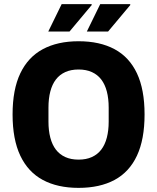

<svg xmlns="http://www.w3.org/2000/svg" viewBox="-20 -899 762 931"><path d="M361 12Q259 12 187.5 -26.5Q116 -65 78.5 -144Q41 -223 41 -344Q41 -465 78.5 -543.5Q116 -622 187.5 -660.5Q259 -699 361 -699Q464 -699 535.5 -660.5Q607 -622 644 -543.5Q681 -465 681 -344Q681 -223 644 -144Q607 -65 535.5 -26.5Q464 12 361 12ZM361 -125Q398 -125 425.5 -137.5Q453 -150 471 -173.5Q489 -197 498 -231.5Q507 -266 507 -309V-377Q507 -421 498 -455.5Q489 -490 471 -513.5Q453 -537 425.5 -549.5Q398 -562 361 -562Q324 -562 296.5 -549.5Q269 -537 251 -513.5Q233 -490 224 -455.5Q215 -421 215 -377V-309Q215 -266 224 -231.5Q233 -197 251 -173.5Q269 -150 296.5 -137.5Q324 -125 361 -125ZM401 -746 466 -879H611L612 -875L504 -746ZM214 -746 279 -879H424L425 -875L317 -746Z"/></svg>

Font: Archivo SemiCondensed ExtraBold
Style: Regular
Weight: 800
Width: 4
Designer: Hector Gatti
Foundry: Omnibus-Type
Version: Version 2.001